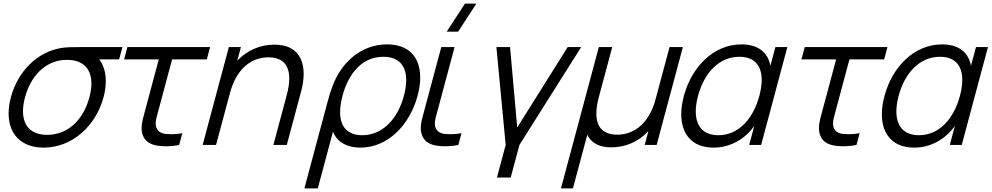

<svg xmlns="http://www.w3.org/2000/svg" viewBox="-20 -800 5474 1060"><path d="M655.9 -540H423.4C384.9 -540 346.9 -540 317.5 -535C185 -512.5 78.7 -407 40.1 -263C31.7 -231.4 27.5 -201.4 27.5 -173.7C27.5 -60.7 96.3 15 221.1 15C376.6 15 508.6 -102.5 551.6 -263C560.1 -294.5 564.1 -324.4 564.1 -351.9C564.1 -400.8 551.3 -442.2 527.6 -472H637.6ZM240 -55.5C151.9 -55.5 106.9 -105.3 106.9 -186C106.9 -209.3 110.7 -235.1 118.1 -263C149.3 -379.4 231.3 -469.5 349 -469.5C349.7 -469.5 350.3 -469.5 351 -469.5C441.4 -469.1 484.6 -417.8 484.6 -338.9C484.6 -315.8 480.9 -290.3 473.6 -263C440.8 -140.5 357 -55.5 240 -55.5Z M852 4.5C864.3 6.5 879.4 7.5 895.4 7.5C919.8 7.5 946.4 5.1 969.2 0L986.4 -64.5C967 -60.9 945.8 -59 925.7 -59C915.4 -59 905.3 -59.5 895.9 -60.5C868.2 -63.5 849.1 -74.5 841.6 -100.5C840.1 -106.3 839.5 -112.2 839.5 -118.3C839.5 -139.2 847.3 -162.8 856.8 -198.5L930.1 -472H1121.6L1139.9 -540H683.4L665.1 -472H856.6L782.5 -195.5C771.4 -153.9 761.6 -122.4 761.6 -92.8C761.6 -82.9 762.7 -73.3 765.2 -63.5C776.5 -20 809.6 -1.5 852 4.5Z M1495.2 -553.5C1417.7 -553.5 1345.6 -523.5 1289.9 -465L1310 -540H1243.5L1098.8 0H1172.8L1250 -288C1282.7 -410 1358.4 -483.5 1462.4 -483.5C1544 -483.5 1576.9 -437.1 1576.9 -366.5C1576.9 -339.3 1572 -308.6 1563.2 -275.5L1489.3 0H1563.3L1642.9 -297C1651.4 -328.4 1656.4 -360.8 1656.4 -391.5C1656.4 -479.3 1615.2 -553.5 1495.2 -553.5Z M1660.5 240H1734.5L1818.5 -73.5C1837.3 -20.5 1890.8 15 1969.8 15C2120.3 15 2241.9 -108.5 2285.5 -271.5C2295.1 -307.1 2299.9 -341 2299.9 -372C2299.9 -480.4 2241 -555 2117 -555C1976 -555 1865.7 -458.5 1815.7 -324.5C1806.9 -302.5 1798.1 -273.5 1788.4 -237.5ZM1980.1 -53.5C1895.5 -53.5 1857.7 -103.6 1857.7 -181.3C1857.7 -208.4 1862.3 -238.7 1871 -271.5C1904.9 -398 1981.7 -486.5 2096.2 -486.5C2183.2 -486.5 2222.6 -435.8 2222.6 -357.4C2222.6 -331.4 2218.3 -302.3 2209.9 -271C2176.3 -145.5 2093.6 -53.5 1980.1 -53.5Z M2509 -625 2610 -780H2547L2446 -625ZM2393.3 4.5C2405.7 6.5 2420.7 7.5 2436.8 7.5C2461.1 7.5 2487.7 5.1 2510.5 0L2527.8 -64.5C2508.3 -60.9 2487.2 -59 2467 -59C2456.7 -59 2446.6 -59.5 2437.2 -60.5C2409.5 -63.5 2390.5 -74.5 2382.9 -100.5C2381.5 -106.3 2380.8 -112.2 2380.8 -118.3C2380.8 -139.2 2388.6 -162.8 2398.2 -198.5L2489.7 -540H2416.2L2323.9 -195.5C2312.7 -153.9 2302.9 -122.4 2302.9 -92.8C2302.9 -82.9 2304 -73.3 2306.5 -63.5C2317.9 -20 2350.9 -1.5 2393.3 4.5Z M2723.5 180H2799.5L2847.8 0L3188.5 -540H3114L2835.5 -96L2796 -540H2720.5L2771.8 0Z M3077 240H3143L3222.3 -56C3243.4 -11.5 3288.2 13.5 3354.2 13.5C3430.7 13.5 3504.1 -16 3559.8 -76.5L3539.3 0H3605.3L3750 -540H3676.5L3599.3 -252C3566.6 -130 3490.9 -56.5 3387.4 -56.5C3305.5 -56.5 3272.4 -102.9 3272.4 -173.6C3272.4 -200.7 3277.3 -231.5 3286.2 -264.5L3360 -540H3286Z M4260.8 -540 4233.1 -436.5C4220.1 -511 4164.4 -555 4074.4 -555C3919.4 -555 3798.8 -431.5 3755.5 -270C3745.9 -234.3 3741.1 -200.4 3741.1 -169.3C3741.1 -59.9 3800.5 15 3919.6 15C4009.1 15 4090.6 -29.5 4144.3 -105L4116.2 0H4182.2L4326.8 -540ZM3945.5 -53.5C3859.9 -53.5 3821.2 -106.8 3821.2 -185.3C3821.2 -211.3 3825.5 -240 3833.6 -270.5C3867.4 -396.5 3949 -486.5 4062 -486.5C4146.2 -486.5 4185.1 -436.7 4185.1 -358.4C4185.1 -332 4180.7 -302.5 4172.1 -270.5C4138.6 -145.5 4059 -53.5 3945.5 -53.5Z M4591.5 4.5C4603.8 6.5 4618.9 7.5 4634.9 7.5C4659.3 7.5 4685.9 5.1 4708.7 0L4725.9 -64.5C4706.5 -60.9 4685.3 -59 4665.2 -59C4654.9 -59 4644.8 -59.5 4635.4 -60.5C4607.7 -63.5 4588.6 -74.5 4581.1 -100.5C4579.6 -106.3 4579 -112.2 4579 -118.3C4579 -139.2 4586.8 -162.8 4596.3 -198.5L4669.6 -472H4861.1L4879.4 -540H4422.9L4404.6 -472H4596.1L4522 -195.5C4510.9 -153.9 4501.1 -122.4 4501.1 -92.8C4501.1 -82.9 4502.2 -73.3 4504.7 -63.5C4516 -20 4549.1 -1.5 4591.5 4.5Z M5368.3 -540 5340.6 -436.5C5327.6 -511 5271.9 -555 5181.9 -555C5026.9 -555 4906.3 -431.5 4863 -270C4853.4 -234.3 4848.6 -200.4 4848.6 -169.3C4848.6 -59.9 4908 15 5027.1 15C5116.6 15 5198.1 -29.5 5251.8 -105L5223.7 0H5289.7L5434.3 -540ZM5053 -53.5C4967.4 -53.5 4928.7 -106.8 4928.7 -185.3C4928.7 -211.3 4933 -240 4941.1 -270.5C4974.9 -396.5 5056.5 -486.5 5169.5 -486.5C5253.7 -486.5 5292.6 -436.7 5292.6 -358.4C5292.6 -332 5288.2 -302.5 5279.6 -270.5C5246.1 -145.5 5166.5 -53.5 5053 -53.5Z"/></svg>

Font: Manrope
Style: RegularItalic
Weight: 400
Italic angle: -15°
Designer: Mikhail Sharanda
Foundry: Mikhail Sharanda
Version: Version 4.502;hotconv 1.0.109;makeotfexe 2.5.65596